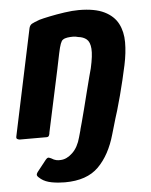

<svg xmlns="http://www.w3.org/2000/svg" viewBox="-50 -517 582 738"><g transform="rotate(-5 240.5 -148.5)"><path d="M12 0Q9 0 3.5 -2.5Q-2 -5 0 -13Q22 -116 43.5 -218.5Q65 -321 87 -424Q90 -435 98 -439.5Q106 -444 128 -452Q142 -456 168.5 -461.5Q195 -467 226 -471.5Q257 -476 281 -476Q343 -476 379.5 -458Q416 -440 432 -409Q448 -378 448 -337.5Q448 -297 438 -250Q426 -194 410.5 -135Q395 -76 378 -25Q372 -7 367.5 -3.5Q363 0 349 0Q329 0 308 0Q287 0 267 0Q253 0 249 -2.5Q245 -5 248 -19Q249 -22 255 -44Q261 -66 269 -97.5Q277 -129 285 -161Q293 -193 299.5 -217.5Q306 -242 308 -249Q319 -298 317 -324Q315 -350 302.5 -360.5Q290 -371 270 -373Q261 -376 250 -376Q239 -376 228.5 -374.5Q218 -373 211 -368Q206 -365 201.5 -353Q197 -341 192 -317Q181 -262 163.5 -182Q146 -102 128 -17Q128 -12 125.5 -6Q123 0 116 0Q90 0 64 0Q38 0 12 0ZM392 -71 368 11Q346 89 301 134Q256 179 171 179Q145 179 120.5 174.5Q96 170 80 158Q68 149 66 143.5Q64 138 71 129L105 86Q112 78 116.5 79Q121 80 127 83Q136 89 145 91Q154 93 163 92Q186 91 208 70Q230 49 240 11L263 -71Z"/></g></svg>

Font: Glory
Style: Bold Italic
Weight: 700
Italic angle: -12°
Version: Version 1.011